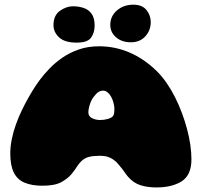

<svg xmlns="http://www.w3.org/2000/svg" viewBox="-20 -800 882 840"><path d="M664 20Q624.5 20 593.8 10Q563 0 539.5 -27.5Q534.5 -33.5 531 -38.2Q527.5 -43 524 -48Q520.5 -53 515 -60.5Q509.5 -68 500 -79Q488.5 -93 476.8 -101.2Q465 -109.5 452.5 -113.5Q447.5 -115.5 441.5 -116.5Q435.5 -117.5 428.5 -118Q421.5 -118.5 414 -118.5Q402.5 -118.5 390.5 -117.2Q378.5 -116 368.5 -113.5Q357.5 -110.5 348.8 -105Q340 -99.5 333 -92Q326 -84.5 320 -75.8Q314 -67 307.8 -57.8Q301.5 -48.5 293.5 -39Q276.5 -18.5 248 -3Q219.5 12.5 166 12.5Q119 12.5 87.5 -0.8Q56 -14 40.5 -45Q25 -76 25 -128.5Q25 -160 31.8 -192.2Q38.5 -224.5 50 -256.5Q61.5 -288.5 75.8 -318Q90 -347.5 104.8 -373.5Q119.5 -399.5 133 -420Q146.5 -440.5 156.5 -453.5Q173 -475.5 197 -500.5Q221 -525.5 252.8 -547.5Q284.5 -569.5 324.5 -583.5Q364.5 -597.5 413.5 -597.5Q483.5 -597.5 547.8 -569.8Q612 -542 666 -488.5Q689 -466 709 -437Q729 -408 745.8 -374.8Q762.5 -341.5 775.8 -306Q789 -270.5 798.5 -234.8Q808 -199 812.8 -165.5Q817.5 -132 817.5 -102.5Q817.5 -34.5 775.5 -7.2Q733.5 20 664 20ZM465.5 -285Q475 -290.5 477.8 -298.8Q480.5 -307 480.5 -322.5Q480.5 -331 478.5 -341.2Q476.5 -351.5 473 -361.5Q469.5 -371.5 465 -378.5Q458.5 -390 449.5 -396.8Q440.5 -403.5 431 -403.5Q414 -403.5 400.5 -389Q387 -374.5 379.5 -359.5Q377.5 -355 375 -348.8Q372.5 -342.5 370.8 -335.5Q369 -328.5 367.8 -321.8Q366.5 -315 366.5 -309.5Q366.5 -291 382.8 -283Q399 -275 417.5 -275Q427 -275 435.8 -276.2Q444.5 -277.5 452.2 -279.8Q460 -282 465.5 -285ZM315.5 -613.5Q263 -613.5 238.5 -636.5Q214 -659.5 214 -689.5Q214 -732.5 242 -752.5Q270 -772.5 299.5 -772.5Q323.5 -772.5 345.2 -765.5Q367 -758.5 380.5 -740.2Q394 -722 394 -688Q394 -656.5 378.2 -635Q362.5 -613.5 315.5 -613.5ZM552.5 -615Q513 -615 487.8 -636.8Q462.5 -658.5 462.5 -691Q462.5 -729.5 491.8 -754.5Q521 -779.5 563.5 -779.5Q602 -779.5 620.8 -756.2Q639.5 -733 639.5 -703.5Q639.5 -667 615.8 -641Q592 -615 552.5 -615Z"/></svg>

Font: Gluten Black
Style: Regular
Weight: 900
Designer: Tyler Finck
Foundry: Etcetera Type Company
Version: Version 1.300